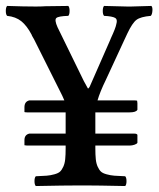

<svg xmlns="http://www.w3.org/2000/svg" viewBox="-20 -622 532 644"><path d="M440.9 -169.9V-143.1Q439 -139.2 430.9 -136.5Q422.9 -133.8 415 -133.8H299.8V-125Q299.8 -102.5 301.3 -88.1Q302.7 -73.7 307.6 -63Q312.5 -52.2 318.4 -46.6Q324.2 -41 337.4 -37.4Q350.6 -33.7 363.5 -32.7Q376.5 -31.7 399.9 -30.8Q404.3 -26.4 404.3 -14.4Q404.3 -2.4 399.9 2Q304.2 0 266.1 0H248Q197.8 0 100.1 2Q95.7 -2.4 95.7 -14.4Q95.7 -26.4 100.1 -30.8Q123.5 -31.7 136.5 -32.7Q149.4 -33.7 162.6 -37.4Q175.8 -41 181.6 -46.6Q187.5 -52.2 192.4 -63Q197.3 -73.7 198.7 -88.1Q200.2 -102.5 200.2 -125V-133.8H70.8Q69.3 -133.8 66.4 -134.3Q63.5 -134.8 62 -134.8V-143.1V-151.9Q62 -169.9 78.1 -173.8H200.2V-245.1H70.8Q64.9 -245.1 62 -246.1V-253.9V-262.2Q62 -281.2 78.1 -285.2H195.8Q191.9 -295.9 175.8 -327.1L94.2 -490.2Q93.3 -492.2 90.1 -497.3Q86.9 -502.4 85.9 -505.9Q70.3 -535.6 51.5 -550.8Q32.7 -565.9 3.9 -568.8Q-0.5 -573.2 -0.5 -585.4Q-0.5 -597.7 3.9 -602.1Q61.5 -600.1 100.1 -600.1Q117.7 -600.1 132.8 -601.1Q145.5 -601.1 171.4 -601.6Q197.3 -602.1 209 -602.1Q213.4 -597.7 213.4 -585.4Q213.4 -573.2 209 -568.8Q175.8 -567.9 168.9 -561.5Q162.1 -555.2 172.9 -530.8L261.2 -350.1Q265.1 -342.3 274.9 -325.2Q277.8 -325.2 280.8 -331.1L349.1 -486.8Q350.6 -491.2 352.1 -494.1Q368.2 -528.8 370.1 -541Q375 -556.6 366 -562Q356.9 -567.4 329.1 -568.8Q324.7 -573.2 324.7 -585.4Q324.7 -597.7 329.1 -602.1Q390.6 -600.1 407.2 -600.1H418.9Q428.2 -600.1 487.8 -602.1Q492.2 -597.7 491.2 -585.4Q490.2 -573.2 485.8 -568.8Q451.7 -565.9 437.7 -555.4Q423.8 -544.9 407.2 -509.8Q405.3 -505.9 401.6 -497.8Q397.9 -489.7 396 -485.8L335 -354Q315.4 -314 307.1 -285.2H431.2Q437 -285.2 439.9 -284.2Q439.9 -283.2 440.4 -280.3Q440.9 -277.3 440.9 -275.9V-253.9Q436.5 -245.1 415 -245.1H299.8V-173.8H431.2Q438.5 -173.8 440.9 -169.9Z"/></svg>

Font: Common Serif Medium
Style: Regular
Weight: 500
Designer: Philipp H. Poll, Khaled Hosny
Foundry: Stefan Peev, Context Ltd.
Version: Version 1.026